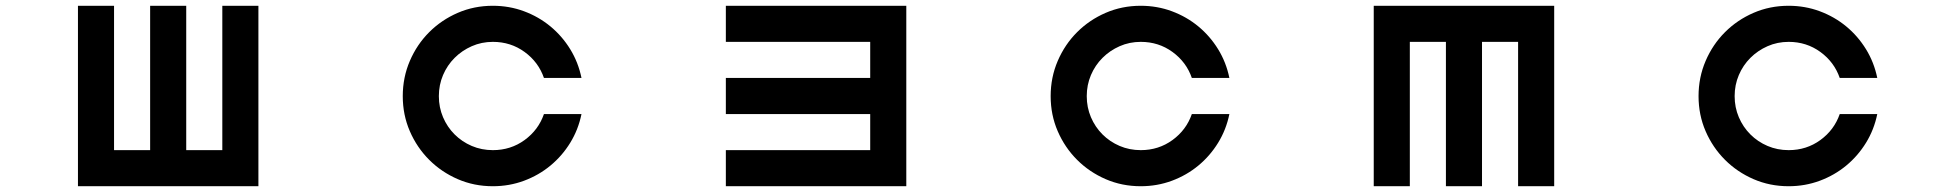

<svg xmlns="http://www.w3.org/2000/svg" viewBox="-20 -645 6772 665"><path d="M250 0V-625H375V-125H500V-625H625V-125H750V-625H875V0Z M1687 -625Q1744 -625 1795 -606Q1846 -587 1886.5 -553.5Q1927 -520 1955 -474.5Q1983 -429 1994 -375H1864Q1845 -430 1797 -465Q1749 -500 1687 -500Q1648 -500 1614 -485Q1580 -470 1554.5 -444.5Q1529 -419 1514.5 -385Q1500 -351 1500 -312Q1500 -273 1514.5 -239Q1529 -205 1554.5 -179.5Q1580 -154 1614 -139.5Q1648 -125 1687 -125Q1749 -125 1797 -160Q1845 -195 1864 -250H1994Q1983 -196 1955 -150.5Q1927 -105 1886.5 -71.5Q1846 -38 1795 -19Q1744 0 1687 0Q1622 0 1565.5 -24.5Q1509 -49 1466.5 -91.5Q1424 -134 1399.5 -190.5Q1375 -247 1375 -312Q1375 -377 1399.5 -434Q1424 -491 1466.5 -533.5Q1509 -576 1565.5 -600.5Q1622 -625 1687 -625Z M3119 0H2494V-125H2994V-250H2494V-375H2994V-500H2494V-625H3119Z M3931 -625Q3988 -625 4039 -606Q4090 -587 4130.5 -553.5Q4171 -520 4199 -474.5Q4227 -429 4238 -375H4108Q4089 -430 4041 -465Q3993 -500 3931 -500Q3892 -500 3858 -485Q3824 -470 3798.5 -444.5Q3773 -419 3758.5 -385Q3744 -351 3744 -312Q3744 -273 3758.5 -239Q3773 -205 3798.5 -179.5Q3824 -154 3858 -139.5Q3892 -125 3931 -125Q3993 -125 4041 -160Q4089 -195 4108 -250H4238Q4227 -196 4199 -150.5Q4171 -105 4130.5 -71.5Q4090 -38 4039 -19Q3988 0 3931 0Q3866 0 3809.5 -24.5Q3753 -49 3710.5 -91.5Q3668 -134 3643.5 -190.5Q3619 -247 3619 -312Q3619 -377 3643.5 -434Q3668 -491 3710.5 -533.5Q3753 -576 3809.5 -600.5Q3866 -625 3931 -625Z M5363 -625V0H5238V-500H5113V0H4988V-500H4863V0H4738V-625Z M6175 -625Q6232 -625 6283 -606Q6334 -587 6374.5 -553.5Q6415 -520 6443 -474.5Q6471 -429 6482 -375H6352Q6333 -430 6285 -465Q6237 -500 6175 -500Q6136 -500 6102 -485Q6068 -470 6042.5 -444.5Q6017 -419 6002.5 -385Q5988 -351 5988 -312Q5988 -273 6002.5 -239Q6017 -205 6042.5 -179.5Q6068 -154 6102 -139.5Q6136 -125 6175 -125Q6237 -125 6285 -160Q6333 -195 6352 -250H6482Q6471 -196 6443 -150.5Q6415 -105 6374.5 -71.5Q6334 -38 6283 -19Q6232 0 6175 0Q6110 0 6053.5 -24.5Q5997 -49 5954.5 -91.5Q5912 -134 5887.5 -190.5Q5863 -247 5863 -312Q5863 -377 5887.5 -434Q5912 -491 5954.5 -533.5Q5997 -576 6053.5 -600.5Q6110 -625 6175 -625Z"/></svg>

Font: Eyechart
Style: Regular
Weight: 400
Designer: Peter Wiegel
Foundry: Peter Wiegel
Version: Version 1.000